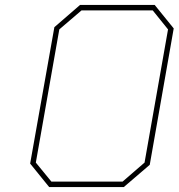

<svg xmlns="http://www.w3.org/2000/svg" viewBox="-20 -757 723 777"><path d="M179 0 102 -95 200 -647 304 -737H606L683 -642L586 -90L481 0ZM188 -22H476L565 -99L660 -638L598 -715H310L220 -638L125 -99Z"/></svg>

Font: Tomorrow Thin
Style: Italic
Weight: 250
Italic angle: -10°
Designer: Tony de Marco, Monica Rizzolli
Foundry: Just in Type
Version: Version 2.002